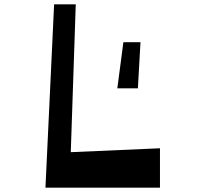

<svg xmlns="http://www.w3.org/2000/svg" viewBox="-20 -867 949 887"><path d="M190 0 230 -847H330L307 -164L719 -182V0ZM617 -459H522L550 -672H629Z"/></svg>

Font: OpenDyslexic
Style: Regular
Weight: 400
Designer: Abbie Gonzalez
Version: Version 0.920;hotconv 1.0.109;makeotfexe 2.5.65596